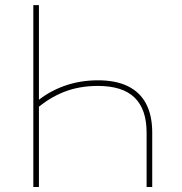

<svg xmlns="http://www.w3.org/2000/svg" viewBox="-20 -748 726 768"><path d="M372.1 -426.8Q443.4 -426.8 491.7 -403.1Q540 -379.4 564.5 -332.8Q588.9 -286.1 588.9 -217.8V0H566.4V-217.8Q566.4 -311 518.3 -357.7Q470.2 -404.3 371.6 -404.3Q297.4 -404.3 236.8 -380.6Q176.3 -356.9 125 -312V-340.3Q174.3 -381.8 237.1 -404.3Q299.8 -426.8 372.1 -426.8ZM135.7 -727.5V0H113.3V-727.5Z"/></svg>

Font: Inter Thin
Style: Regular
Weight: 250
Designer: Rasmus Andersson
Foundry: rsms
Version: Version 4.001;git-66647c0bb